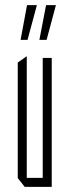

<svg xmlns="http://www.w3.org/2000/svg" viewBox="-20 -726 270 746"><path d="M146 0V-501H181V0H147ZM76 0 49 -34V-35H146V0ZM49 -35V-483L83 -507H84V-35ZM133 -571 159 -706H197V-705L161 -571ZM60 -571 85 -706H123V-705L87 -571Z"/></svg>

Font: Foldit ExtraLight
Style: Regular
Weight: 250
Version: Version 1.003